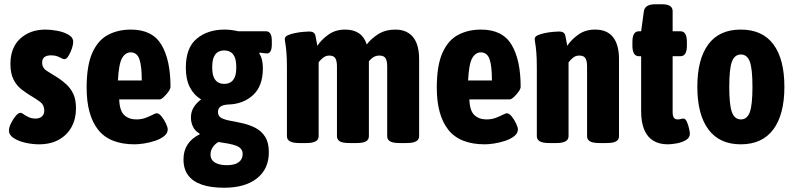

<svg xmlns="http://www.w3.org/2000/svg" viewBox="-20 -670 3739 902"><path d="M163 8Q132 8 99 0.5Q66 -7 44 -21.5Q22 -36 22 -57Q22 -71 31.5 -90.5Q41 -110 53.5 -125Q66 -140 76 -140Q82 -140 91.5 -133Q101 -126 115 -119.5Q129 -113 147 -113Q166 -113 177 -123Q188 -133 188 -151Q188 -177 168.5 -191.5Q149 -206 123 -221Q102 -234 80 -251Q58 -268 43.5 -296.5Q29 -325 29 -370Q29 -446 75 -488.5Q121 -531 194 -531Q218 -531 248.5 -525.5Q279 -520 301.5 -507Q324 -494 324 -473Q324 -461 317.5 -441.5Q311 -422 301.5 -407Q292 -392 283 -392Q276 -392 259.5 -401Q243 -410 219 -410Q200 -410 189 -402Q178 -394 178 -376Q178 -350 201.5 -336Q225 -322 253 -304Q273 -291 292.5 -273Q312 -255 324.5 -228.5Q337 -202 337 -161Q337 -112 316.5 -74Q296 -36 257 -14Q218 8 163 8Z M613 8Q495 8 441 -60.5Q387 -129 387 -258Q387 -362 413.5 -421.5Q440 -481 487 -506Q534 -531 595 -531Q696 -531 738.5 -459.5Q781 -388 781 -262Q781 -253 771 -239Q761 -225 749 -214Q737 -203 730 -203H540Q542 -149 564 -129Q586 -109 620 -109Q645 -109 664.5 -116.5Q684 -124 697.5 -131Q711 -138 716 -138Q727 -138 739 -123Q751 -108 759.5 -90Q768 -72 768 -62Q768 -44 751 -30.5Q734 -17 708.5 -8.5Q683 0 657 4Q631 8 613 8ZM534 -292H646Q646 -362 634.5 -393Q623 -424 594 -424Q569 -424 553.5 -397Q538 -370 534 -292Z M1033 212Q971 212 928.5 197.5Q886 183 864 153.5Q842 124 842 79Q842 38 861.5 8.5Q881 -21 918 -39V-42Q897 -54 887 -74Q877 -94 877 -118Q877 -145 890 -166Q903 -187 925 -203Q891 -223 872 -260Q853 -297 853 -352Q853 -446 904.5 -488.5Q956 -531 1035 -531Q1066 -531 1100 -523H1230Q1257 -523 1257 -478V-462Q1257 -419 1234 -419Q1227 -419 1216.5 -420.5Q1206 -422 1200 -423L1198 -419Q1215 -394 1215 -349Q1215 -266 1169 -223.5Q1123 -181 1052 -179Q1029 -178 1016.5 -169.5Q1004 -161 1004 -144Q1004 -124 1020.5 -115.5Q1037 -107 1063 -102.5Q1089 -98 1119 -91Q1151 -84 1179.5 -69.5Q1208 -55 1225.5 -27.5Q1243 0 1243 45Q1243 124 1187 168Q1131 212 1033 212ZM1046 106Q1083 106 1101.5 92Q1120 78 1120 54Q1120 39 1112 29.5Q1104 20 1089.5 14.5Q1075 9 1054 5Q1033 1 1006 -3Q989 7 979 22.5Q969 38 969 56Q969 73 978.5 84Q988 95 1005.5 100.5Q1023 106 1046 106ZM1033 -276Q1049 -276 1061.5 -282.5Q1074 -289 1082 -305.5Q1090 -322 1090 -354Q1090 -386 1082 -403Q1074 -420 1061.5 -426.5Q1049 -433 1033 -433Q1018 -433 1005.5 -426.5Q993 -420 985 -403Q977 -386 977 -354Q977 -322 985 -305.5Q993 -289 1005.5 -282.5Q1018 -276 1033 -276Z M1385 2Q1328 2 1328 -30V-349Q1328 -398 1325.5 -425.5Q1323 -453 1320.5 -466.5Q1318 -480 1318 -487Q1318 -498 1332.5 -504.5Q1347 -511 1367.5 -515Q1388 -519 1406.5 -520.5Q1425 -522 1433 -522Q1458 -522 1462 -502Q1466 -482 1471 -455Q1490 -484 1523 -507.5Q1556 -531 1602 -531Q1641 -531 1666.5 -513.5Q1692 -496 1703 -461Q1722 -487 1756 -509Q1790 -531 1838 -531Q1874 -531 1899 -515Q1924 -499 1936.5 -468.5Q1949 -438 1949 -392V-30Q1949 2 1891 2H1857Q1826 2 1812.5 -6Q1799 -14 1799 -30V-358Q1799 -383 1791.5 -396Q1784 -409 1762 -409Q1744 -409 1730 -398.5Q1716 -388 1706 -372Q1696 -356 1690 -342L1707 -440Q1710 -427 1711.5 -414.5Q1713 -402 1713 -389V-30Q1713 -14 1699.5 -6Q1686 2 1655 2H1621Q1590 2 1576.5 -6Q1563 -14 1563 -30V-358Q1563 -383 1555.5 -396Q1548 -409 1526 -409Q1515 -409 1506 -404Q1497 -399 1489.5 -391.5Q1482 -384 1477 -377V-30Q1477 2 1420 2Z M2258 8Q2140 8 2086 -60.5Q2032 -129 2032 -258Q2032 -362 2058.5 -421.5Q2085 -481 2132 -506Q2179 -531 2240 -531Q2341 -531 2383.5 -459.5Q2426 -388 2426 -262Q2426 -253 2416 -239Q2406 -225 2394 -214Q2382 -203 2375 -203H2185Q2187 -149 2209 -129Q2231 -109 2265 -109Q2290 -109 2309.5 -116.5Q2329 -124 2342.5 -131Q2356 -138 2361 -138Q2372 -138 2384 -123Q2396 -108 2404.5 -90Q2413 -72 2413 -62Q2413 -44 2396 -30.5Q2379 -17 2353.5 -8.5Q2328 0 2302 4Q2276 8 2258 8ZM2179 -292H2291Q2291 -362 2279.5 -393Q2268 -424 2239 -424Q2214 -424 2198.5 -397Q2183 -370 2179 -292Z M2559 2Q2502 2 2502 -30V-349Q2502 -398 2499.5 -425.5Q2497 -453 2494.5 -466.5Q2492 -480 2492 -487Q2492 -498 2506.5 -504.5Q2521 -511 2541.5 -515Q2562 -519 2580.5 -520.5Q2599 -522 2607 -522Q2632 -522 2636 -502Q2640 -482 2645 -455Q2664 -484 2697 -507.5Q2730 -531 2776 -531Q2832 -531 2860 -495.5Q2888 -460 2888 -392V-30Q2888 -14 2874.5 -6Q2861 2 2830 2H2796Q2765 2 2751.5 -6Q2738 -14 2738 -30V-358Q2738 -383 2730.5 -396Q2723 -409 2701 -409Q2684 -409 2671.5 -398.5Q2659 -388 2651 -377V-30Q2651 2 2594 2Z M3117 8Q3078 8 3050 -8.5Q3022 -25 3007 -59.5Q2992 -94 2992 -148V-406H2981Q2951 -406 2951 -456V-473Q2951 -523 2981 -523H2992L3005 -618Q3010 -650 3059 -650H3090Q3140 -650 3140 -618V-523H3177Q3207 -523 3207 -473V-456Q3207 -406 3177 -406H3140V-144Q3140 -126 3145.5 -117.5Q3151 -109 3164 -109Q3171 -109 3178.5 -111Q3186 -113 3191 -113Q3200 -113 3207 -97.5Q3214 -82 3217.5 -64.5Q3221 -47 3221 -42Q3221 -23 3202.5 -12Q3184 -1 3159.5 3.5Q3135 8 3117 8Z M3460 8Q3360 8 3308 -62Q3256 -132 3256 -262Q3256 -392 3307.5 -461.5Q3359 -531 3460 -531Q3562 -531 3613.5 -461.5Q3665 -392 3665 -262Q3665 -132 3613 -62Q3561 8 3460 8ZM3461 -109Q3490 -109 3502.5 -143Q3515 -177 3515 -262Q3515 -347 3502.5 -380.5Q3490 -414 3461 -414Q3431 -414 3418.5 -380.5Q3406 -347 3406 -262Q3406 -177 3418.5 -143Q3431 -109 3461 -109Z"/></svg>

Font: Asap Condensed VF Beta
Style: Regular
Weight: 400
Designer: Pablo Cosgaya
Foundry: Omnibus-Type
Version: Version 1.008